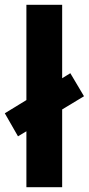

<svg xmlns="http://www.w3.org/2000/svg" viewBox="-32 -780 370 800"><path d="M78 0V-233L43 -212L-12 -308L78 -363V-760H227V-454L261 -475L318 -379L227 -324V0Z"/></svg>

Font: Noto Sans Cham
Style: Bold
Weight: 700
Version: Version 2.002